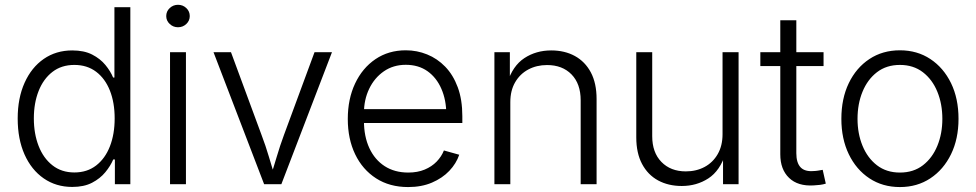

<svg xmlns="http://www.w3.org/2000/svg" viewBox="-20 -757 4012 789"><path d="M276.9 11.2Q210.4 11.2 159.7 -23.9Q108.9 -59.1 80.8 -122.3Q52.7 -185.5 52.7 -270Q52.7 -354 81.1 -417Q109.4 -480 159.9 -514.9Q210.4 -549.8 276.9 -549.8Q325.7 -549.8 358.9 -532.7Q392.1 -515.6 413.1 -490Q434.1 -464.4 444.8 -438.5H450.2V-727.5H515.6V0H452.1V-101.6H445.3Q434.1 -75.2 412.8 -49.3Q391.6 -23.4 358.4 -6.1Q325.2 11.2 276.9 11.2ZM285.6 -48.3Q337.9 -48.3 375 -76.9Q412.1 -105.5 431.6 -155.5Q451.2 -205.6 451.2 -270.5Q451.2 -335.4 431.6 -384.8Q412.1 -434.1 375 -462.2Q337.9 -490.2 285.6 -490.2Q232.4 -490.2 195.3 -461.4Q158.2 -432.6 138.7 -383.1Q119.1 -333.5 119.1 -270.5Q119.1 -207.5 138.7 -157.2Q158.2 -106.9 195.6 -77.6Q232.9 -48.3 285.6 -48.3Z M678.7 0V-542.5H744.1V0ZM711.4 -645Q691.9 -645 677.5 -658.4Q663.1 -671.9 663.1 -690.9Q663.1 -710.4 677.5 -723.9Q691.9 -737.3 711.4 -737.3Q731.4 -737.3 745.6 -723.9Q759.8 -710.4 759.8 -690.9Q759.8 -671.9 745.6 -658.4Q731.4 -645 711.4 -645Z M1065.4 0 857.4 -542.5H929.2L1054.7 -202.6Q1071.8 -157.7 1085 -112.8Q1098.1 -67.9 1112.3 -24.9H1089.8Q1104 -67.9 1117.2 -112.8Q1130.4 -157.7 1147 -202.6L1272.5 -542.5H1344.2L1136.2 0Z M1657.2 11.7Q1581.1 11.7 1525.4 -24.2Q1469.7 -60.1 1439.5 -123Q1409.2 -186 1409.2 -268.1Q1409.2 -350.1 1439.2 -413.8Q1469.2 -477.5 1522.9 -513.9Q1576.7 -550.3 1647.5 -550.3Q1693.4 -550.3 1735.1 -533.4Q1776.9 -516.6 1809.6 -482.9Q1842.3 -449.2 1861.1 -398.4Q1879.9 -347.7 1879.9 -279.3V-251.5H1451.7V-308.6H1844.2L1814 -287.6Q1814 -345.7 1793.9 -391.8Q1773.9 -438 1736.8 -464.4Q1699.7 -490.7 1647.5 -490.7Q1596.2 -490.7 1557.4 -463.9Q1518.6 -437 1497.1 -392.1Q1475.6 -347.2 1475.6 -293V-260.3Q1475.6 -196.3 1497.8 -148.4Q1520 -100.6 1560.8 -74.2Q1601.6 -47.9 1657.7 -47.9Q1695.8 -47.9 1725.1 -60.1Q1754.4 -72.3 1774.4 -93Q1794.4 -113.8 1804.2 -138.7L1867.2 -121.1Q1855 -85 1826.4 -54.9Q1797.9 -24.9 1755.1 -6.6Q1712.4 11.7 1657.2 11.7Z M2077.1 -337.4V0H2011.7V-542.5H2075.2V-416H2064.5Q2086.9 -486.8 2135 -518.3Q2183.1 -549.8 2245.1 -549.8Q2300.3 -549.8 2342.3 -526.9Q2384.3 -503.9 2408 -459.5Q2431.6 -415 2431.6 -350.1V0H2366.2V-345.2Q2366.2 -412.6 2328.6 -451.2Q2291 -489.7 2228 -489.7Q2185.1 -489.7 2150.9 -471.4Q2116.7 -453.1 2096.9 -418.9Q2077.1 -384.8 2077.1 -337.4Z M2781.7 7.3Q2726.6 7.3 2684.3 -15.6Q2642.1 -38.6 2618.4 -83.3Q2594.7 -127.9 2594.7 -192.4V-542.5H2660.2V-197.3Q2660.2 -130.4 2698 -91.6Q2735.8 -52.7 2798.3 -52.7Q2841.3 -52.7 2875.5 -71Q2909.7 -89.4 2929.4 -123.8Q2949.2 -158.2 2949.2 -205.6V-542.5H3015.1V0H2951.2V-127H2961.9Q2939 -55.2 2890.9 -23.9Q2842.8 7.3 2781.7 7.3Z M3364.3 -542.5V-485.4H3104.5V-542.5ZM3186.5 -673.8H3252.4V-127.4Q3252.4 -87.9 3270 -69.3Q3287.6 -50.8 3324.7 -54.2Q3331.5 -54.2 3342 -55.9Q3352.5 -57.6 3360.8 -59.1L3373.5 -2.4Q3362.8 1 3349.6 2.7Q3336.4 4.4 3323.7 4.9Q3258.8 8.8 3222.7 -25.9Q3186.5 -60.5 3186.5 -123Z M3678.2 11.7Q3606.9 11.7 3552.7 -24.2Q3498.5 -60.1 3468 -123.3Q3437.5 -186.5 3437.5 -268.6Q3437.5 -352.1 3468 -415.3Q3498.5 -478.5 3552.7 -514.4Q3606.9 -550.3 3678.2 -550.3Q3749 -550.3 3803.2 -514.4Q3857.4 -478.5 3888.2 -415.3Q3918.9 -352.1 3918.9 -268.6Q3918.9 -186.5 3888.2 -123.3Q3857.4 -60.1 3803.2 -24.2Q3749 11.7 3678.2 11.7ZM3678.2 -47.9Q3733.9 -47.9 3772.7 -77.9Q3811.5 -107.9 3832 -158Q3852.5 -208 3852.5 -268.6Q3852.5 -329.6 3832 -379.9Q3811.5 -430.2 3772.5 -460.2Q3733.4 -490.2 3678.2 -490.2Q3622.6 -490.2 3583.7 -460.2Q3544.9 -430.2 3524.4 -380.1Q3503.9 -330.1 3503.9 -268.6Q3503.9 -208 3524.4 -158Q3544.9 -107.9 3583.7 -77.9Q3622.6 -47.9 3678.2 -47.9Z"/></svg>

Font: Inter 16pt Light
Style: Regular
Weight: 300
Version: Version 4.001;git-66647c0bb